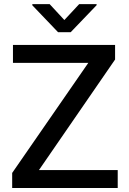

<svg xmlns="http://www.w3.org/2000/svg" viewBox="-20 -934 641 954"><path d="M564.9 0H77.1V-88.9H564.9ZM112.3 0H40.5V-74.7L480.5 -710.9H551.8V-638.2ZM508.3 -621.6H44.4V-710.9H508.3ZM460 -908.2 331.1 -773.9H268.6L140.6 -907.7V-913.6H226.6L299.8 -834.5L373.5 -913.6H460Z"/></svg>

Font: Heebo Medium
Style: Regular
Weight: 500
Designer: Oded Ezer
Foundry: Ezer Type House
Version: Version 3.100